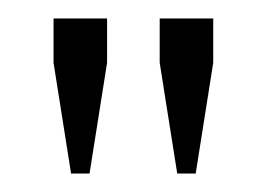

<svg xmlns="http://www.w3.org/2000/svg" viewBox="-20 -740 289 208"><path d="M57 -552H77L96 -672V-720H38V-672ZM172 -552H192L211 -672V-720H153V-672Z"/></svg>

Font: Resamitz
Style: Regular
Weight: 500
Designer: gluk
Foundry: gluk
Version: Version 0.047